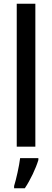

<svg xmlns="http://www.w3.org/2000/svg" viewBox="-20 -780 277 1021"><path d="M168 0V-760H69V0ZM184 71V61H87C82 103 66 174 55 209V221H112C141 178 170 117 184 71Z"/></svg>

Font: Noto Sans Gujarati Condensed Medium
Style: Regular
Weight: 500
Width: 3
Designer: Jelle Bosma - Monotype Design Team, Universal Thirst
Foundry: Monotype Imaging Inc.
Version: Version 2.106